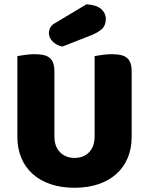

<svg xmlns="http://www.w3.org/2000/svg" viewBox="-20 -871 704 907"><path d="M602 -224Q602 -170 583.5 -125.5Q565 -81 530 -49.5Q495 -18 445 -1Q395 16 332 16Q269 16 219 -1Q169 -18 134 -49.5Q99 -81 80.5 -125.5Q62 -170 62 -224V-606Q73 -608 97 -611.5Q121 -615 143 -615Q166 -615 183.5 -611.5Q201 -608 213 -599Q225 -590 231 -574Q237 -558 237 -532V-227Q237 -179 263.5 -152Q290 -125 332 -125Q375 -125 401 -152Q427 -179 427 -227V-606Q438 -608 462 -611.5Q486 -615 508 -615Q531 -615 548.5 -611.5Q566 -608 578 -599Q590 -590 596 -574Q602 -558 602 -532ZM389 -851Q438 -847 459 -827.5Q480 -808 480 -782Q480 -753 463.5 -736Q447 -719 412 -705L275 -651Q246 -657 228.5 -675Q211 -693 211 -715Q211 -729 218.5 -742Q226 -755 242 -763Z"/></svg>

Font: Baloo Tamma
Style: Regular
Weight: 400
Designer: Divya Kowshik and Ek Type
Foundry: Ek Type
Version: Version 1.443;PS 1.000;hotconv 16.6.51;makeotf.lib2.5.65220;